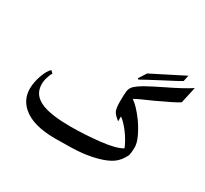

<svg xmlns="http://www.w3.org/2000/svg" viewBox="-146 -914 1226 1150"><g transform="rotate(30 467.0 -339.5)"><path d="M898 -544Q868 -524 751 -470Q649 -426 634 -415Q674 -388 724 -319Q753 -277 771 -237.5Q789 -198 789 -170Q789 -134 783 -112Q761 -67 728.5 -43Q696 -19 635 -2Q587 11 532.5 17Q478 23 349 23Q197 23 125 -39Q69 -87 69 -161Q69 -204 86 -252.5Q103 -301 125 -321L141 -306Q133 -293 125 -268Q117 -243 117 -220Q117 -182 136.5 -154.5Q156 -127 200 -110Q267 -85 392 -85Q489 -85 593.5 -96.5Q698 -108 739 -134Q721 -179 687.5 -224Q654 -269 625 -289V-255Q592 -280 583.5 -299.5Q575 -319 575 -365Q575 -415 578 -435Q581 -460 600.5 -477.5Q620 -495 653 -514Q706 -543 764 -571Q870 -622 923 -657ZM726 -597Q621 -542 605 -532L598 -537L632 -590L853 -702L844 -660Q829 -650 726 -597Z"/></g></svg>

Font: Katibeh
Style: Regular
Weight: 400
Designer: Arabic design by Kourosh Beigpour, Latin design by Eduardo Tunni, engineering by Lasse Fister
Version: Version 1.0010g